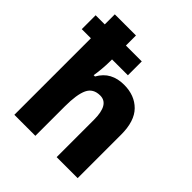

<svg xmlns="http://www.w3.org/2000/svg" viewBox="-208 -893 1027 1027"><g transform="rotate(45 305.0 -380.0)"><path d="M228 -760V-684H348V-579H228V-569Q228 -538 225 -505Q222 -472 218 -450H228Q251 -491 286.5 -510Q322 -529 370 -529Q450 -529 498.5 -480Q547 -431 547 -329V0H388V-283Q388 -398 320 -398Q267 -398 247 -355.5Q227 -313 227 -223V0H68V-579H-1V-684H68V-760Z"/></g></svg>

Font: Noto Sans Kannada SemiCondensed ExtraBold
Style: Regular
Weight: 800
Width: 4
Designer: Jelle Bosma - Monotype Design Team
Foundry: Monotype Imaging Inc.
Version: Version 2.005; ttfautohint (v1.8.4.7-5d5b)